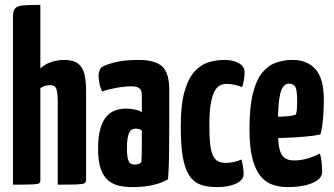

<svg xmlns="http://www.w3.org/2000/svg" viewBox="-20 -755 1364 785"><path d="M33 0V-686Q33 -711 42 -721Q51 -731 75 -733Q99 -735 145 -735V-475Q162 -492 188.5 -501Q215 -510 240 -510Q279 -510 298.5 -495.5Q318 -481 325 -452.5Q332 -424 332 -381V-20Q332 -10 325.5 -6Q319 -2 295 -1Q271 0 216 0V-346Q216 -369 211.5 -388Q207 -407 184 -407Q175 -407 165.5 -404.5Q156 -402 145 -395V-20Q145 -10 140.5 -6Q136 -2 112.5 -1Q89 0 33 0Z M523 10Q495 10 469.5 5Q444 0 424 -16Q404 -32 392.5 -63Q381 -94 381 -146Q381 -197 390.5 -229.5Q400 -262 416.5 -280Q433 -298 453.5 -304.5Q474 -311 496 -311Q507 -311 527 -308Q547 -305 560 -296Q560 -296 560 -307.5Q560 -319 560 -335Q560 -351 560 -365Q560 -378 556 -386Q552 -394 543 -398Q534 -402 518 -402Q490 -402 456.5 -396Q423 -390 398 -381Q389 -398 386 -416Q383 -434 383 -446Q383 -455 386.5 -465.5Q390 -476 397 -481Q408 -489 447 -499.5Q486 -510 546 -510Q615 -510 643.5 -483Q672 -456 672 -388V-341Q672 -284 672 -224Q672 -164 671 -111.5Q670 -59 667 -22Q642 -7 605 1.5Q568 10 523 10ZM531 -82Q538 -82 546 -84.5Q554 -87 558 -92Q559 -103 559.5 -125.5Q560 -148 560 -174Q560 -200 560 -221Q555 -226 547.5 -227.5Q540 -229 534 -229Q526 -229 519.5 -225.5Q513 -222 508.5 -213Q504 -204 501.5 -188.5Q499 -173 499 -149Q499 -131 500.5 -118.5Q502 -106 505.5 -97.5Q509 -89 515.5 -85.5Q522 -82 531 -82Z M867 10Q828 10 800 0Q772 -10 754 -37Q736 -64 727.5 -112.5Q719 -161 719 -239Q719 -329 735 -383Q751 -437 777 -464.5Q803 -492 834.5 -501Q866 -510 897 -510Q934 -510 957 -496.5Q980 -483 980 -459Q980 -448 978 -432.5Q976 -417 970 -399Q958 -404 940.5 -408Q923 -412 907 -412Q894 -412 881 -406.5Q868 -401 858 -383.5Q848 -366 842 -332Q836 -298 836 -241Q836 -198 839 -168.5Q842 -139 849.5 -121.5Q857 -104 870 -96.5Q883 -89 903 -89Q919 -89 937 -93Q955 -97 967 -103Q972 -84 974 -70.5Q976 -57 976 -44Q976 -19 945.5 -4.5Q915 10 867 10Z M1155 10Q1121 10 1092.5 -0.5Q1064 -11 1043.5 -37Q1023 -63 1011.5 -109Q1000 -155 1000 -226Q1000 -317 1014 -373Q1028 -429 1052.5 -458.5Q1077 -488 1109 -499Q1141 -510 1176 -510Q1236 -510 1270 -472Q1304 -434 1304 -347Q1304 -311 1301 -272.5Q1298 -234 1290 -205Q1261 -199 1223 -196Q1185 -193 1149 -191.5Q1113 -190 1089.5 -190Q1066 -190 1066 -190L1068 -279Q1068 -279 1082.5 -278.5Q1097 -278 1118 -278Q1139 -278 1159 -280Q1179 -282 1190 -287Q1193 -296 1194 -311.5Q1195 -327 1195 -339Q1195 -387 1187.5 -400Q1180 -413 1161 -413Q1148 -413 1139 -402Q1130 -391 1125 -368.5Q1120 -346 1118 -312.5Q1116 -279 1116 -233Q1116 -198 1118.5 -172.5Q1121 -147 1127.5 -131Q1134 -115 1147.5 -107Q1161 -99 1182 -99Q1209 -99 1235.5 -106.5Q1262 -114 1288 -127Q1293 -112 1295 -90.5Q1297 -69 1297 -52Q1297 -32 1277.5 -18Q1258 -4 1226 3Q1194 10 1155 10Z"/></svg>

Font: Yanone Kaffeesatz
Style: Bold
Weight: 700
Designer: Yanone (Cyrillic: Daniel Pouzeot, Huerta Tipografica, and Cyreal)
Foundry: Yanone
Version: Version 2.003